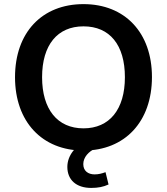

<svg xmlns="http://www.w3.org/2000/svg" viewBox="-20 -721 810 932"><path d="M385.3 9.8C586.3 9.8 717.6 -130.4 717.6 -347.1C717.6 -562.7 586.3 -701 385.3 -701C183.3 -701 52.9 -562.7 52.9 -346.1C52.9 -130.4 184.3 9.8 385.3 9.8ZM385.3 -98C258.8 -98 184.3 -190.2 184.3 -346.1C184.3 -502.9 258.8 -593.1 385.3 -593.1C512.7 -593.1 586.3 -502.9 586.3 -346.1C586.3 -190.2 511.8 -98 385.3 -98ZM422.5 191.2C455.9 191.2 481.4 186.3 506.9 174.5L492.2 114.7C473.5 121.6 457.8 125.5 439.2 125.5C407.8 125.5 384.3 108.8 384.3 75.5C384.3 42.2 410.8 13.7 443.1 0L406.9 -41.2C346.1 -15.7 306.9 34.3 306.9 89.2C306.9 152 350 191.2 422.5 191.2Z"/></svg>

Font: LL Pando Sans
Style: Bold
Weight: 700
Designer: Joshua Smith
Foundry: Joshua Smith
Version: Version 1.000;Glyphs 3.2.1 (3258)